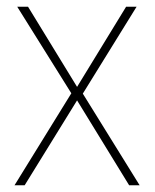

<svg xmlns="http://www.w3.org/2000/svg" viewBox="-20 -641 459 568"><path d="M191 -365 31 -621H63L208 -384L353 -621H384L225 -364L393 -93H362L208 -344L53 -93H23Z"/></svg>

Font: Noto Sans Telugu UI SemiCondensed Thin
Style: Regular
Weight: 100
Width: 4
Designer: Jelle Bosma - Monotype Design Team
Foundry: Monotype Imaging Inc.
Version: Version 2.005; ttfautohint (v1.8.4.7-5d5b)